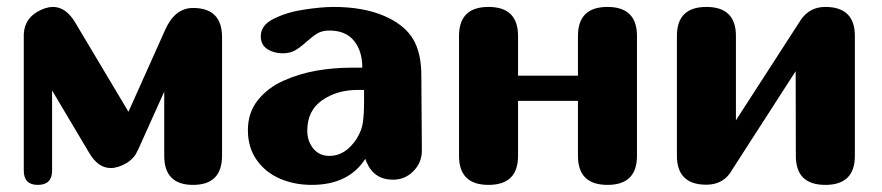

<svg xmlns="http://www.w3.org/2000/svg" viewBox="-20 -520 2480 540"><path d="M522.9 -497.6Q604.5 -497.6 604.5 -415.5V-82Q604.5 0 522.9 0Q441.9 0 441.9 -82V-262.2L368.7 -99.6Q363.3 -88.4 360.8 -84.5Q350.6 -70.3 336.4 -61.5Q312 -47.4 291.5 -47.4Q255.9 -47.4 231 -89.8L126.5 -265.6V-40Q126.5 0 86.4 0Q46.9 0 46.9 -40V-423.8Q48.8 -465.8 85 -486.8Q108.4 -500.5 128.9 -500.5Q164.6 -500.5 190.4 -458.5L341.3 -205.6L444.3 -435.5Q471.7 -497.6 522.9 -497.6Z M1003.9 -267.1H985.8Q927.7 -267.1 885.7 -237.8Q844.2 -208.5 844.2 -152.8Q844.2 -123.5 860.8 -102.5Q877.9 -81.5 906.7 -81.5Q951.2 -81.5 982.9 -129.4Q997.6 -153.3 1000.5 -175.3Q1003.9 -197.3 1003.9 -235.4ZM1165 -307.6 1166.5 -96.7Q1166.5 -62.5 1142.6 -38.6Q1119.1 -14.6 1085.4 -14.6Q1032.2 -14.6 1011.2 -63.5L1007.3 -73.2Q960.4 0 856.4 0Q808.1 0 767.1 -17.6Q726.6 -35.2 702.1 -69.8Q677.2 -105 677.2 -153.8Q677.2 -203.6 705.6 -238.8Q733.4 -273.4 777.3 -293Q820.8 -312.5 870.1 -321.3Q919.4 -329.6 965.3 -329.6H999Q999 -376.5 975.6 -405.3Q952.1 -434.1 906.7 -434.1Q886.7 -434.1 873 -426.3Q859.9 -418.5 841.3 -401.9Q823.2 -385.7 809.1 -377.9Q794.9 -370.1 774.9 -370.1Q750.5 -370.1 731.9 -381.8Q713.4 -394 713.4 -418Q713.4 -449.7 751 -467.8Q788.6 -486.3 836.4 -493.2Q884.8 -500.5 918.5 -500.5Q1001 -500.5 1059.6 -475.6Q1075.2 -468.8 1084.5 -463.4Q1128.9 -438 1147 -400.4Q1165 -363.3 1165 -307.6Z M1688.5 -500.5Q1771.5 -500.5 1771.5 -418.9V-81.5Q1771.5 0 1688.5 0Q1605.5 0 1605.5 -81.5V-236.3H1437V-81.5Q1437 0 1354 0Q1271 0 1271 -81.5V-418.9Q1271 -500.5 1354 -500.5Q1437 -500.5 1437 -418.9V-307.1H1605.5V-418.9Q1605.5 -500.5 1688.5 -500.5Z M2301.3 -500.5Q2384.3 -500.5 2384.3 -418.9V-81.5Q2384.3 0 2301.3 0Q2218.3 0 2218.3 -81.5L2217.8 -319.8L2040 -43.9Q2016.6 -0.5 1966.8 -0.5Q1883.8 -0.5 1883.8 -82V-418.9Q1883.8 -500.5 1966.8 -500.5Q2049.8 -500.5 2049.8 -418.9V-181.6L2233.4 -465.8Q2258.3 -500.5 2301.3 -500.5Z"/></svg>

Font: inglobal
Style: Bold
Weight: 700
Designer: Andrey Kochetov, Denis Davydov, Evgeny Yurtaev
Foundry: inglobal.ru
Version: Version 1.00 September 25, 2014, initial release